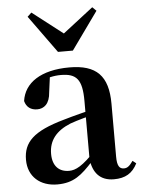

<svg xmlns="http://www.w3.org/2000/svg" viewBox="-58 -883 700 944"><g transform="rotate(-5 292.5 -410.5)"><path d="M186.6 16.2C267.4 16.2 307.5 -18.5 365.7 -82.4H400.8L385.3 -135.5C317.4 -62.3 282.2 -45.3 250 -45.3C201.3 -45.3 168.8 -75.1 168.8 -135.9C168.8 -202.7 205.7 -247.7 277.1 -276.7C312.3 -289.6 370.3 -304.9 424 -318.9V-344.4C370.7 -331.6 297.3 -313.4 245.4 -297.9C93 -255.1 43.3 -204.1 43.3 -117.6C43.3 -33.9 103.1 16.2 186.6 16.2ZM466.1 15.2C522.2 15.2 557.5 -5.4 581.9 -53.4L564.7 -67.2C546.5 -41.2 535.3 -33.8 519.7 -33.8C497.7 -33.8 486.1 -48.4 486.1 -94.8V-356.2C486.1 -494.2 428.2 -551.9 295.1 -551.9C154.4 -551.9 71.8 -495.7 59.2 -406.5C66.9 -376.3 88.6 -360.2 120.3 -360.2C153.7 -360.2 182.1 -381.6 185.9 -439.2L196.1 -516.3L133.8 -491.2C181.9 -510.9 215.8 -518.3 250 -518.3C327.1 -518.3 354.9 -487.8 354.9 -381.4V-94C363 -26.4 397.7 15.2 466.1 15.2ZM132.7 -836.7 112.6 -817.8 246.3 -632.7H319.8L452.4 -817.8L433.1 -836.7L246 -691.7H320Z"/></g></svg>

Font: Source Han Serif TW VF
Style: Regular
Weight: 250
Designer: Ryoko NISHIZUKA 西塚涼子 (kana & ideographs); Frank Grießhammer (Latin, Greek & Cyrillic); Wenlong ZHANG 张文龙 (bopomofo); San
Foundry: Adobe
Version: Version 2.002;hotconv 1.1.0;makeotfexe 2.6.0